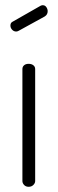

<svg xmlns="http://www.w3.org/2000/svg" viewBox="-20 -717 221 737"><path d="M52 -599Q47 -596 42 -596Q33 -596 26.5 -603Q20 -610 20 -619Q20 -630 29 -634L136 -695Q140 -697 144 -697Q153 -697 158 -689.5Q163 -682 163 -674Q163 -661 152 -654ZM90 -472Q101 -472 108 -466.5Q115 -461 115 -452V-22Q115 -14 108 -7Q101 0 90 0Q79 0 72.5 -7Q66 -14 66 -22V-452Q66 -461 72.5 -466.5Q79 -472 90 -472Z"/></svg>

Font: AkaAcidDosis
Style: Light
Weight: 300
Designer: Edgar Tolentino, Pablo Impallari, Igino Marini, Aka-Acid
Foundry: Edgar Tolentino, Pablo Impallari, Igino Marini, Aka-Acid
Version: Version 1.007